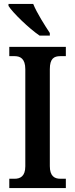

<svg xmlns="http://www.w3.org/2000/svg" viewBox="-20 -951 379 971"><path d="M180 -771H232V-784C207 -822 166 -886 148 -931H23V-921C45 -886 127 -807 180 -771ZM27 0H313V-47H285C255 -47 232 -61 232 -111V-601C232 -655 253 -667 285 -667H313V-714H27V-667H54C82 -667 108 -655 108 -601V-110C108 -59 82 -47 54 -47H27Z"/></svg>

Font: Noto Serif Georgian Condensed SemiBold
Style: Regular
Weight: 600
Width: 3
Designer: Monotype Design Team, Akaki Razmadze
Foundry: Google LLC
Version: Version 2.003